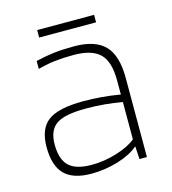

<svg xmlns="http://www.w3.org/2000/svg" viewBox="-95 -684 688 769"><g transform="rotate(-15 249.0 -299.0)"><path d="M191 7Q115 7 79.5 -29Q44 -65 44 -142Q44 -218 87 -250Q130 -282 233 -282Q271 -282 307.5 -279Q344 -276 386 -269V-327Q386 -406 352.5 -438.5Q319 -471 244 -471Q200 -471 166 -467Q132 -463 95 -453V-486Q138 -496 172.5 -500Q207 -504 255 -504Q342 -504 382 -462.5Q422 -421 422 -329V0H391L388 -53H387Q356 -26 302 -9.5Q248 7 191 7ZM235 -251Q148 -251 113 -227Q78 -203 78 -144Q78 -82 107 -54.5Q136 -27 201 -27Q253 -27 305 -43Q357 -59 386 -83V-238Q351 -244 313.5 -247.5Q276 -251 235 -251ZM365 -605V-574H129V-605Z"/></g></svg>

Font: Blinker ExtraLight
Style: Regular
Weight: 200
Designer: Juergen Huber
Foundry: supertype
Version: Version 1.017;hotconv 1.0.117;makeotfexe 2.5.65602